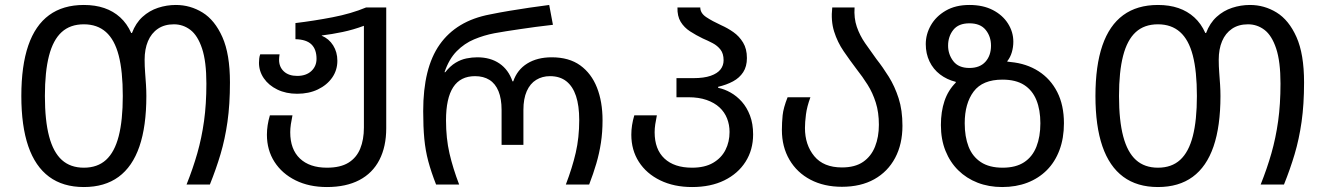

<svg xmlns="http://www.w3.org/2000/svg" viewBox="-20 -744 5343 774"><path d="M689 -724Q747 -724 796.5 -693.5Q846 -663 876.5 -594.5Q907 -526 907 -412Q907 -323 897 -253Q887 -183 869 -122.5Q851 -62 826 0H732Q758 -65 775.5 -126.5Q793 -188 802.5 -256Q812 -324 812 -407Q812 -496 794.5 -548.5Q777 -601 747.5 -623.5Q718 -646 681 -646Q643 -646 616.5 -628Q590 -610 576.5 -578Q563 -546 563 -503Q563 -477 565 -451.5Q567 -426 568.5 -402.5Q570 -379 570 -357Q570 -235 542 -153.5Q514 -72 458 -31Q402 10 318 10Q234 10 178 -31.5Q122 -73 94 -154.5Q66 -236 66 -357Q66 -479 94 -560.5Q122 -642 178 -683Q234 -724 318 -724Q364 -724 400.5 -711.5Q437 -699 464.5 -674Q492 -649 509 -611H512Q527 -651 554.5 -676Q582 -701 617 -712.5Q652 -724 689 -724ZM318 -68Q373 -68 407.5 -99.5Q442 -131 458.5 -195Q475 -259 475 -357Q475 -457 458.5 -520.5Q442 -584 407 -615Q372 -646 318 -646Q263 -646 228.5 -614.5Q194 -583 177.5 -519Q161 -455 161 -357Q161 -258 178 -194Q195 -130 229.5 -99Q264 -68 318 -68Z M1298 10Q1226 10 1171.5 -17Q1117 -44 1086.5 -91.5Q1056 -139 1056 -201Q1056 -220 1059 -239.5Q1062 -259 1068 -279H1159Q1155 -260 1152.5 -243Q1150 -226 1150 -211Q1150 -142 1189 -105Q1228 -68 1298 -68Q1352 -68 1384.5 -88Q1417 -108 1432 -144.5Q1447 -181 1447 -230V-640Q1404 -624 1361 -615Q1318 -606 1277 -601V-600Q1306 -588 1323 -561Q1340 -534 1340 -499Q1340 -461 1319 -431Q1298 -401 1261.5 -383.5Q1225 -366 1178 -366Q1133 -366 1098 -383Q1063 -400 1043.5 -428.5Q1024 -457 1024 -491Q1024 -499 1025 -508Q1026 -517 1029 -525H1107Q1106 -518 1105.5 -513Q1105 -508 1105 -503Q1105 -474 1124.5 -456Q1144 -438 1178 -438Q1214 -438 1235 -457.5Q1256 -477 1256 -507Q1256 -545 1235.5 -565Q1215 -585 1171 -586V-651Q1246 -660 1321 -674.5Q1396 -689 1456 -714H1537V-227Q1537 -153 1509.5 -99.5Q1482 -46 1428.5 -18Q1375 10 1298 10Z M1738 0Q1718 -51 1706.5 -94Q1695 -137 1690.5 -184.5Q1686 -232 1686 -296Q1686 -383 1702.5 -450Q1719 -517 1752.5 -564.5Q1786 -612 1836.5 -642.5Q1887 -673 1956 -686Q1995 -694 2034.5 -700.5Q2074 -707 2114 -713Q2154 -719 2194 -724L2209 -644Q2173 -640 2139.5 -635.5Q2106 -631 2076 -626.5Q2046 -622 2020 -618Q1994 -614 1973 -610Q1931 -602 1891.5 -585.5Q1852 -569 1821 -537.5Q1790 -506 1772 -453H1775Q1795 -478 1816.5 -491Q1838 -504 1860.5 -508.5Q1883 -513 1904 -513Q1957 -513 1993.5 -488Q2030 -463 2046 -416H2049Q2065 -463 2105.5 -488Q2146 -513 2204 -513Q2274 -513 2319 -480.5Q2364 -448 2386.5 -391Q2409 -334 2409 -259Q2409 -211 2402.5 -168.5Q2396 -126 2384 -85Q2372 -44 2355 0H2261Q2287 -68 2301 -128.5Q2315 -189 2315 -260Q2315 -318 2302 -357Q2289 -396 2263 -416.5Q2237 -437 2197 -437Q2166 -437 2141.5 -422Q2117 -407 2103.5 -376.5Q2090 -346 2090 -301V-160H2002V-301Q2002 -346 1989.5 -376.5Q1977 -407 1953 -422Q1929 -437 1895 -437Q1836 -437 1807 -392.5Q1778 -348 1778 -259Q1778 -186 1792 -125.5Q1806 -65 1831 0Z M2770 10Q2697 10 2641.5 -17Q2586 -44 2555.5 -91.5Q2525 -139 2525 -201Q2525 -220 2528 -239.5Q2531 -259 2537 -279H2628Q2624 -260 2621.5 -243Q2619 -226 2619 -211Q2619 -142 2658.5 -105Q2698 -68 2770 -68Q2821 -68 2854.5 -87.5Q2888 -107 2904.5 -139.5Q2921 -172 2921 -212Q2921 -241 2911 -266.5Q2901 -292 2880.5 -311Q2860 -330 2828.5 -341Q2797 -352 2755 -352H2707V-429H2775Q2818 -429 2845 -438.5Q2872 -448 2884.5 -464Q2897 -480 2897 -501Q2897 -528 2884.5 -544Q2872 -560 2853 -570Q2834 -580 2813 -589Q2786 -602 2762 -617.5Q2738 -633 2724 -656Q2710 -679 2711 -714H2803Q2803 -691 2827 -675Q2851 -659 2888 -642Q2913 -631 2936.5 -614.5Q2960 -598 2975.5 -572.5Q2991 -547 2991 -510Q2991 -476 2976 -453Q2961 -430 2935 -416Q2909 -402 2875 -394V-390Q2900 -385 2925 -371Q2950 -357 2970.5 -334Q2991 -311 3003.5 -278Q3016 -245 3016 -202Q3016 -140 2985.5 -92Q2955 -44 2900 -17Q2845 10 2770 10Z M3374 9Q3302 9 3247.5 -19.5Q3193 -48 3162.5 -100Q3132 -152 3132 -220Q3132 -250 3135 -279.5Q3138 -309 3155 -352H3247Q3233 -314 3229 -282.5Q3225 -251 3225 -228Q3225 -160 3262.5 -114.5Q3300 -69 3374 -69Q3427 -69 3459.5 -91.5Q3492 -114 3507.5 -153Q3523 -192 3523 -241Q3523 -291 3510.5 -330.5Q3498 -370 3477.5 -402.5Q3457 -435 3434 -464Q3406 -501 3381 -537.5Q3356 -574 3342.5 -617Q3329 -660 3335 -714H3425Q3422 -671 3434 -636Q3446 -601 3467.5 -570Q3489 -539 3513 -506Q3539 -473 3563 -434.5Q3587 -396 3602.5 -348Q3618 -300 3618 -237Q3618 -163 3588.5 -107.5Q3559 -52 3504.5 -21.5Q3450 9 3374 9Z M4020 10Q3966 10 3921 -7.5Q3876 -25 3843 -57.5Q3810 -90 3791.5 -136Q3773 -182 3773 -240Q3773 -294 3787.5 -337Q3802 -380 3833 -411V-414Q3797 -423 3769.5 -444Q3742 -465 3727 -496.5Q3712 -528 3712 -566Q3712 -606 3732.5 -642Q3753 -678 3792.5 -701Q3832 -724 3888 -724Q3943 -724 3982.5 -703.5Q4022 -683 4043.5 -649Q4065 -615 4065 -576Q4065 -554 4059 -533.5Q4053 -513 4041 -498V-495Q4043 -495 4046 -495Q4049 -495 4054 -494Q4118 -488 4166.5 -457Q4215 -426 4242 -373Q4269 -320 4269 -247Q4269 -187 4251 -139Q4233 -91 4200 -58Q4167 -25 4121.5 -7.5Q4076 10 4020 10ZM4022 -68Q4075 -68 4108.5 -90Q4142 -112 4158 -152.5Q4174 -193 4174 -247Q4174 -301 4158 -340.5Q4142 -380 4108.5 -401.5Q4075 -423 4021 -423Q3941 -423 3905 -375Q3869 -327 3869 -247Q3869 -193 3884.5 -153Q3900 -113 3934 -90.5Q3968 -68 4022 -68ZM3888 -470Q3930 -470 3952.5 -495Q3975 -520 3975 -560Q3975 -597 3953.5 -623.5Q3932 -650 3888 -650Q3844 -650 3823 -623.5Q3802 -597 3802 -560Q3802 -525 3823 -497.5Q3844 -470 3888 -470Z M5019 -724Q5077 -724 5126.5 -693.5Q5176 -663 5206.5 -594.5Q5237 -526 5237 -412Q5237 -323 5227 -253Q5217 -183 5199 -122.5Q5181 -62 5156 0H5062Q5088 -65 5105.5 -126.5Q5123 -188 5132.5 -256Q5142 -324 5142 -407Q5142 -496 5124.5 -548.5Q5107 -601 5077.5 -623.5Q5048 -646 5011 -646Q4973 -646 4946.5 -628Q4920 -610 4906.5 -578Q4893 -546 4893 -503Q4893 -477 4895 -451.5Q4897 -426 4898.5 -402.5Q4900 -379 4900 -357Q4900 -235 4872 -153.5Q4844 -72 4788 -31Q4732 10 4648 10Q4564 10 4508 -31.5Q4452 -73 4424 -154.5Q4396 -236 4396 -357Q4396 -479 4424 -560.5Q4452 -642 4508 -683Q4564 -724 4648 -724Q4694 -724 4730.5 -711.5Q4767 -699 4794.5 -674Q4822 -649 4839 -611H4842Q4857 -651 4884.5 -676Q4912 -701 4947 -712.5Q4982 -724 5019 -724ZM4648 -68Q4703 -68 4737.5 -99.5Q4772 -131 4788.5 -195Q4805 -259 4805 -357Q4805 -457 4788.5 -520.5Q4772 -584 4737 -615Q4702 -646 4648 -646Q4593 -646 4558.5 -614.5Q4524 -583 4507.5 -519Q4491 -455 4491 -357Q4491 -258 4508 -194Q4525 -130 4559.5 -99Q4594 -68 4648 -68Z"/></svg>

Font: Noto Sans Ambassadori
Style: Regular
Weight: 400
Designer: Monotype Design Team
Foundry: Monotype Imaging Inc.
Version: Version 2.013